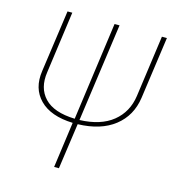

<svg xmlns="http://www.w3.org/2000/svg" viewBox="-103 -766 764 851"><g transform="rotate(15 279.0 -340.5)"><path d="M535.2 -681.2H558.1L518.1 -396Q505.9 -311.5 442.9 -262.2Q379.9 -212.9 274.9 -210L245.1 0H223.1L252 -210Q149.9 -213.4 99.9 -264.2Q49.8 -314.9 62 -397L102.1 -681.2H124L85 -397.9Q73.7 -323.2 116.5 -278.1Q159.2 -232.9 255.9 -230L317.9 -681.2H340.8L277.8 -230Q374.5 -233.4 429.9 -278.3Q485.4 -323.2 496.1 -398.9Z"/></g></svg>

Font: Fira Sans Compressed Thin
Style: Italic
Weight: 100
Width: 3
Italic angle: -8°
Designer: Carrois Corporate & Edenspiekermann AG
Foundry: Carrois Corporate GbR & Edenspiekermann AG
Version: Version 4.203;PS 004.203;hotconv 1.0.88;makeotf.lib2.5.64775